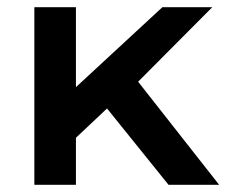

<svg xmlns="http://www.w3.org/2000/svg" viewBox="-20 -511 626 531"><path d="M276 -211 190 -130V0H75V-491H190V-270L429 -491H567L362 -285L586 0H446Z"/></svg>

Font: Montserrat Ace
Style: Bold
Weight: 600
Designer: Julieta Ulanovsky
Foundry: Julieta Ulanovsky
Version: Version 1